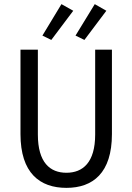

<svg xmlns="http://www.w3.org/2000/svg" viewBox="-20 -896 640 928"><path d="M301 12C429 12 521 -60 521 -248V-656H440V-246C440 -110 380 -61 301 -61C222 -61 163 -110 163 -246V-656H79V-248C79 -60 172 12 301 12ZM228 -703 334 -844 277 -876 185 -724ZM388 -703 494 -844 438 -876 345 -724Z"/></svg>

Font: Hasklig
Style: Regular
Weight: 400
Monospace: yes
Designer: Paul D. Hunt, Teo Tuominen
Foundry: Adobe Systems Incorporated
Version: Version 2.030;PS 1.0;hotconv 16.6.51;makeotf.lib2.5.65220